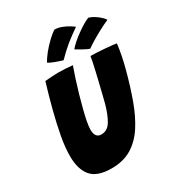

<svg xmlns="http://www.w3.org/2000/svg" viewBox="-215 -1055 1114 1206"><g transform="rotate(-30 341.5 -452.5)"><path d="M241.5 14.5Q137 14.5 94 -36.2Q51 -87 51 -182.5Q51 -245 65 -321.5Q79 -398 102.5 -489.5Q113 -532 126 -576.8Q139 -621.5 153 -669.5Q177 -671.5 201.8 -673.2Q226.5 -675 248 -675Q275.5 -675 303 -673.2Q330.5 -671.5 352.5 -669Q339.5 -633 324.2 -586.2Q309 -539.5 295 -490.5Q282 -444.5 270.5 -400.2Q259 -356 252.2 -320Q245.5 -284 245.5 -262.5Q245.5 -202.5 291 -202.5Q335.5 -202.5 361.5 -245.8Q387.5 -289 406 -356Q411 -375.5 419 -407.8Q427 -440 436.2 -478.2Q445.5 -516.5 454.2 -553.8Q463 -591 469 -620.2Q475 -649.5 477 -664Q499.5 -664 528.5 -662.2Q557.5 -660.5 586 -658Q614.5 -655.5 635 -653.2Q655.5 -651 660.5 -649.5Q656 -610.5 646.8 -564Q637.5 -517.5 624.5 -470Q597.5 -369.5 565.8 -281.8Q534 -194 491.2 -127.2Q448.5 -60.5 387.8 -23Q327 14.5 241.5 14.5ZM363 -920.5Q389 -920.5 415 -910.5Q441 -900.5 461.2 -888Q481.5 -875.5 490 -868Q442.5 -835.5 403 -803.8Q363.5 -772 317.5 -725Q292 -732.5 262.5 -743.5Q233 -754.5 220 -763.5Q232 -788 257.2 -819.2Q282.5 -850.5 311.5 -878.2Q340.5 -906 363 -920.5ZM586 -879Q608.5 -872 629.2 -858.2Q650 -844.5 664.5 -830.2Q679 -816 683 -807.5Q647.5 -792 609.5 -771.5Q571.5 -751 541.5 -732.5Q511.5 -714 499 -704Q483 -709 455.8 -724Q428.5 -739 410 -750.5Q423.5 -767.5 446.8 -787.8Q470 -808 496.5 -827Q523 -846 547 -860Q571 -874 586 -879Z"/></g></svg>

Font: Grandstander ExtraBold
Style: Italic
Weight: 800
Italic angle: -15°
Designer: Tyler Finck
Foundry: Etcetera Type Co
Version: Version 1.200; ttfautohint (v1.8.3)